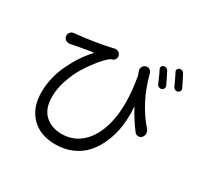

<svg xmlns="http://www.w3.org/2000/svg" viewBox="-178 -1031 1357 1310"><g transform="rotate(30 500.0 -376.0)"><path d="M859.4 -666Q864.3 -655.3 859.9 -644.5Q855.5 -633.8 844.7 -629.9Q834 -626 823.2 -630.4Q812.5 -634.8 807.6 -645.5Q783.2 -704.1 764.6 -740.2Q759.8 -749 763.7 -758.8Q767.6 -768.6 777.3 -771.5Q788.1 -775.4 798.8 -771Q809.6 -766.6 814.5 -756.8Q841.8 -704.1 859.4 -666ZM647.5 -660.2Q645.5 -666 645.5 -672.9Q645.5 -681.6 650.4 -690.4Q657.2 -705.1 673.8 -710Q688.5 -714.8 702.6 -706.5Q716.8 -698.2 720.7 -682.6Q772.5 -482.4 893.6 -344.7Q905.3 -331.1 905.3 -312.5Q905.3 -294.9 893.6 -282.2Q882.8 -270.5 867.2 -270.5Q866.2 -270.5 865.2 -270.5Q847.7 -271.5 837.9 -285.2Q787.1 -351.6 745.1 -429.7Q745.1 -430.7 743.7 -430.2Q742.2 -429.7 742.2 -428.7Q745.1 -400.4 745.1 -372.1Q745.1 -327.1 739.3 -282.2Q729.5 -211.9 703.6 -149.4Q677.7 -86.9 637.2 -40Q596.7 6.8 536.6 33.7Q476.6 60.5 402.3 60.5Q283.2 60.5 213.9 -10.3Q144.5 -81.1 144.5 -201.2Q144.5 -315.4 196.3 -424.8Q248 -534.2 318.4 -608.4Q319.3 -610.4 318.4 -611.8Q317.4 -613.3 315.4 -613.3Q202.1 -594.7 160.2 -585.9Q154.3 -585 146.5 -583Q142.6 -583 138.7 -583Q126 -583 115.2 -589.8Q101.6 -599.6 98.6 -617.2Q98.6 -620.1 98.6 -623Q98.6 -635.7 107.4 -646.5Q118.2 -659.2 135.7 -661.1Q140.6 -661.1 146.5 -662.1Q203.1 -667 288.1 -680.7Q373 -694.3 427.7 -708Q443.4 -711.9 457 -704.6Q470.7 -697.3 475.6 -682.6Q480.5 -668 473.6 -654.3Q466.8 -640.6 452.1 -635.7Q446.3 -633.8 441.4 -631.8Q436.5 -628.9 430.7 -625Q404.3 -603.5 370.6 -562.5Q336.9 -521.5 302.7 -466.8Q268.6 -412.1 245.6 -343.3Q222.7 -274.4 222.7 -211.9Q222.7 -116.2 274.4 -69.3Q326.2 -22.5 405.3 -22.5Q507.8 -22.5 577.6 -97.7Q647.5 -172.9 669.9 -307.6Q678.7 -361.3 678.7 -423.8Q678.7 -515.6 659.2 -626Q653.3 -642.6 647.5 -660.2ZM868.2 -777.3Q865.2 -782.2 865.2 -788.1Q865.2 -792 866.2 -795.9Q870.1 -805.7 879.9 -809.6Q884.8 -811.5 890.6 -811.5Q895.5 -811.5 900.4 -809.6Q911.1 -805.7 917 -795.9Q938.5 -756.8 962.9 -704.1Q965.8 -699.2 965.8 -693.4Q965.8 -688.5 963.9 -683.6Q960 -673.8 949.2 -669.9Q944.3 -668 939.5 -668Q933.6 -668 927.7 -669.9Q917 -674.8 912.1 -685.5Q887.7 -741.2 868.2 -777.3Z"/></g></svg>

Font: Gen Jyuu Gothic Regular
Style: Regular
Weight: 400
Designer: [Source Han Sans]
Ryoko NISHIZUKA  (kana & ideographs); Paul D. Hunt (Latin, Greek & Cyrillic); Wenlong ZHANG  (bopomofo
Version: Version 1.002.20150607